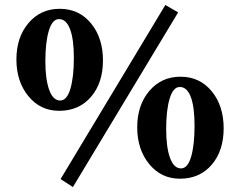

<svg xmlns="http://www.w3.org/2000/svg" viewBox="-20 -719 978 783"><path d="M277.3 43.9 227.1 11.2 654.3 -698.7 706.5 -668.5ZM221.2 -267.1Q144.5 -267.1 95.7 -326.9Q46.9 -386.7 46.9 -476.6Q46.9 -566.9 96.2 -625Q145.5 -683.1 223.6 -683.1Q302.2 -683.1 351.1 -623.8Q399.9 -564.5 399.9 -472.7Q399.9 -380.9 351.1 -324Q302.2 -267.1 221.2 -267.1ZM225.6 -309.1Q252.9 -309.1 267.1 -357.2Q281.2 -405.3 281.2 -482.9Q281.2 -559.6 265.6 -600.3Q250 -641.1 220.7 -641.1Q193.4 -641.1 179.2 -594Q165 -546.9 165 -469.7Q165 -395.5 180.7 -352.3Q196.3 -309.1 225.6 -309.1ZM713.9 9.8Q637.2 9.8 588.4 -50Q539.6 -109.9 539.6 -199.7Q539.6 -290 588.9 -348.1Q638.2 -406.2 716.3 -406.2Q794.4 -406.2 843.3 -346.9Q892.1 -287.6 892.1 -195.8Q892.1 -104 843.3 -47.1Q794.4 9.8 713.9 9.8ZM718.3 -32.2Q745.6 -32.2 759.5 -80.1Q773.4 -127.9 773.4 -206.1Q773.4 -282.7 758.1 -323.5Q742.7 -364.3 713.4 -364.3Q686 -364.3 671.9 -317.1Q657.7 -270 657.7 -192.9Q657.7 -118.7 673.3 -75.4Q689 -32.2 718.3 -32.2Z"/></svg>

Font: Elstob 8pt SemiBold
Style: Regular
Weight: 600
Designer: Peter S. Baker
Version: Version 1.015